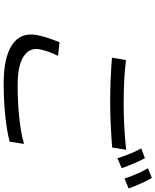

<svg xmlns="http://www.w3.org/2000/svg" viewBox="83 -930 876 1083"><g transform="rotate(90 521.5 -388.0)"><path d="M871.8 -767Q898.4 -718 928.3 -636L872.2 -611.9Q846.2 -693.9 816.4 -746.1ZM983.3 -806.1Q1012.8 -755 1042.6 -675.1L986.9 -652Q957 -737.9 928.6 -784.1ZM305 -581 318.2 -660.2Q418 -647 567.1 -647Q689.6 -647 824.6 -660.9L811.4 -582Q667.6 -571 554.7 -571Q428.6 -571 305 -581ZM218 -285.2 294.7 -277Q264.9 -215.9 257.1 -170.1Q247.9 -114.3 299.4 -81.7Q350.9 -49 460.9 -49Q558.6 -49 646.8 -58.6Q735.1 -68.2 791.2 -84.9L778.8 -3.9Q723.4 11 635.7 20.4Q547.9 29.8 449.9 29.8Q304.7 29.8 233.3 -17.2Q161.9 -64.3 176.5 -153.1Q180.4 -176.1 188.4 -202.8Q196.4 -229.4 201.7 -243.4Q207 -257.5 218 -285.2Z"/></g></svg>

Font: Karasuma Gothic
Style: Italic
Weight: 400
Italic angle: -9.39999°
Designer: Rasmus Andersson / Ryoko Nishizuka
Foundry: Genbu
Version: Version 1.00